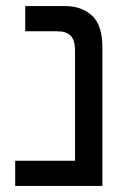

<svg xmlns="http://www.w3.org/2000/svg" viewBox="-20 -612 437 632"><path d="M30 0V-83H227V-445Q227 -480 212.5 -494.5Q198 -509 169 -509H63V-592H195Q248 -592 282.5 -561Q317 -530 317 -456V0Z"/></svg>

Font: Go Noto Kurrent-Regular
Style: Regular
Weight: 400
Designer: Monotype Design Team
Foundry: Monotype Imaging Inc.
Version: Version 2.012; ttfautohint (v1.8.4.7-5d5b)